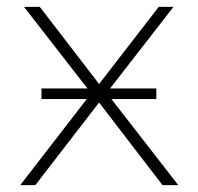

<svg xmlns="http://www.w3.org/2000/svg" viewBox="-20 -540 578 560"><path d="M436 -282H301L486 -520H443L269 -295L96 -520H50L235 -282H101V-251H233L39 0H83L269 -241L454 0H500L305 -251H436Z"/></svg>

Font: Montserrat-Alt1 ExtLt
Style: Regular
Weight: 200
Designer: Differentunic
Foundry: Differentunic
Version: Version 7.222